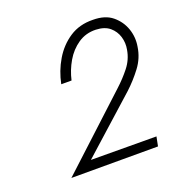

<svg xmlns="http://www.w3.org/2000/svg" viewBox="-87 -785 547 579"><g transform="rotate(-20 186.0 -496.0)"><path d="M47 -283H325L331 -313L121 -314L296 -471Q322 -495 343.5 -523.5Q365 -552 370 -587Q375 -616 365.5 -643.5Q356 -671 333 -690Q310 -709 271 -709Q228 -710 196 -689Q164 -668 143.5 -633.5Q123 -599 115 -559H148Q155 -590 171 -617.5Q187 -645 212 -662Q237 -679 269 -678Q297 -677 313 -663.5Q329 -650 335 -630Q341 -610 337 -589Q332 -559 313 -535Q294 -511 271 -490Z"/></g></svg>

Font: Jost Light
Style: Italic
Weight: 300
Italic angle: -5°
Version: Version 3.710